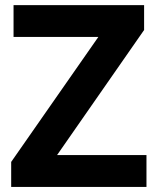

<svg xmlns="http://www.w3.org/2000/svg" viewBox="-20 -734 619 754"><path d="M555.2 0H23.9V-98.1L366.2 -588.9H33.2V-713.9H545.9V-616.2L204.1 -125H555.2Z"/></svg>

Font: Zoram GWebM
Style: Bold
Weight: 700
Foundry: Ascender Corporation
Version: Version 1.000